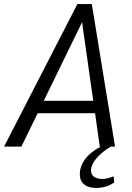

<svg xmlns="http://www.w3.org/2000/svg" viewBox="-46 -720 647 943"><path d="M512 146 515 176Q477 203 426 203Q388 203 367 185.5Q346 168 346 136Q346 96 372.5 61Q399 26 449 0H444L421 -164H139L59 0H-26L334 -700H405L519 0H498Q452 28 426.5 59Q401 90 401 117Q401 137 415.5 148Q430 159 458 159Q480 159 512 146ZM412 -225 357 -611 169 -225Z"/></svg>

Font: Sarabun Light
Style: Italic
Weight: 300
Italic angle: -10°
Designer: Suppakit Chalermlarp | Katatrad Co.,Ltd.
Foundry: Cadson Demak Co.,Ltd.
Version: Version 1.000; ttfautohint (v1.6)